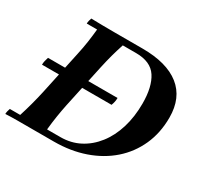

<svg xmlns="http://www.w3.org/2000/svg" viewBox="-148 -888 1119 1076"><g transform="rotate(30 411.5 -350.0)"><path d="M493 -340H43Q43 -353 46 -365Q49 -377 53 -390H503Q503 -377 500.5 -365Q498 -353 493 -340ZM304 -700H485Q643 -700 726.5 -634Q810 -568 810 -440Q810 -341 773.5 -260Q737 -179 671 -121Q605 -63 514.5 -31.5Q424 0 316 0H155Q121 0 79.5 0Q38 0 3 2Q3 -6 5.5 -17Q8 -28 11 -35H78Q92 -79 103.5 -122Q115 -165 125 -210L185 -490Q196 -540 202 -582Q208 -624 212 -665H145Q145 -673 147.5 -684Q150 -695 153 -702Q187 -701 228.5 -700.5Q270 -700 304 -700ZM249 -40H335Q403 -40 458.5 -69Q514 -98 555 -150.5Q596 -203 618 -275Q640 -347 640 -433Q640 -541 601 -600.5Q562 -660 467 -660H381Q366 -614 356 -577Q346 -540 335 -490L275 -210Q267 -171 260.5 -130Q254 -89 249 -40Z"/></g></svg>

Font: Poltawski Nowy
Style: Bold Italic
Weight: 700
Italic angle: -12°
Designer: Adam Pótawski, Mateusz Machalski, Borys Kosmynka, Ania Wieluska
Foundry: Capitalics.wtf
Version: Version 1.001;gftools[0.9.25]